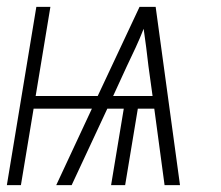

<svg xmlns="http://www.w3.org/2000/svg" viewBox="-24 -540 644 560"><path d="M-4 0 82 -520H123L80 -260H261L383 -520H430L501 0H456L426 -223H378L341 0H300L337 -223H289L185 0H140L244 -223H74L37 0ZM421 -260 409 -347Q406 -374 402.5 -401Q399 -428 395 -456Q384 -428 371.5 -401Q359 -374 346 -347L306 -260Z"/></svg>

Font: Iosevka Extralight Extended
Style: Italic
Weight: 200
Width: 7
Italic angle: -9°
Monospace: yes
Designer: Belleve Invis
Foundry: Belleve Invis
Version: Version 32.5.0; ttfautohint (v1.8.4)